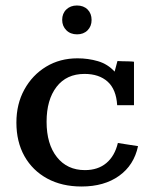

<svg xmlns="http://www.w3.org/2000/svg" viewBox="-20 -658 554 692"><path d="M273.9 14.2Q203.1 14.2 150.1 -14.6Q97.2 -43.5 68.1 -95.2Q39.1 -147 39.1 -216.3Q39.1 -283.2 67.9 -335.4Q96.7 -387.7 146.2 -417.7Q195.8 -447.8 259.3 -447.8Q297.9 -447.8 333 -437.5Q368.2 -427.2 393.1 -399.9L403.3 -438Q408.7 -437.5 420.7 -437.3Q432.6 -437 444.8 -436.8Q457 -436.5 462.9 -435.5V-278.8H402.3Q398.9 -335.9 367.9 -363.8Q336.9 -391.6 284.7 -391.6Q219.7 -391.6 183.8 -345Q147.9 -298.3 147.9 -219.2Q147.9 -138.7 185.1 -91.8Q222.2 -44.9 286.1 -44.9Q333 -44.9 363.3 -70.3Q393.6 -95.7 404.8 -142.6L477.5 -131.3Q462.9 -62.5 409.2 -24.2Q355.5 14.2 273.9 14.2ZM257.8 -534.2Q233.9 -534.2 219 -549.1Q204.1 -564 204.1 -586.4Q204.1 -609.4 219 -623.8Q233.9 -638.2 257.3 -638.2Q281.2 -638.2 295.7 -623.8Q310.1 -609.4 310.1 -585.9Q310.1 -563.5 295.7 -548.8Q281.2 -534.2 257.8 -534.2Z"/></svg>

Font: Kameron Medium
Style: Regular
Weight: 500
Designer: Vernon Adams
Foundry: Vernon Adams
Version: Version 1.100